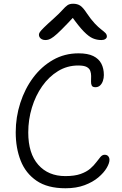

<svg xmlns="http://www.w3.org/2000/svg" viewBox="-20 -996 652 1026"><path d="M330 10Q234 10 175.5 -30Q117 -70 90.5 -137.5Q64 -205 64 -289Q64 -370 88.5 -446Q113 -522 157.5 -581.5Q202 -641 263.5 -676Q325 -711 400 -711Q449 -711 478.5 -696.5Q508 -682 521.5 -656Q535 -630 535 -595Q535 -579 530 -564Q525 -549 515 -539.5Q505 -530 490 -530Q475 -530 470.5 -538.5Q466 -547 466.5 -560.5Q467 -574 467 -590Q467 -604 462.5 -617Q458 -630 443.5 -638Q429 -646 398 -646Q339 -646 290 -616Q241 -586 205.5 -535.5Q170 -485 150.5 -421Q131 -357 131 -288Q131 -176 184.5 -115.5Q238 -55 329 -55Q379 -55 411 -66.5Q443 -78 462.5 -95Q482 -112 494.5 -129Q507 -146 517 -157.5Q527 -169 539 -169Q552 -169 558.5 -161Q565 -153 565 -142Q565 -124 550 -98.5Q535 -73 505.5 -48Q476 -23 432 -6.5Q388 10 330 10ZM223 -782Q212 -782 204 -786Q196 -790 192 -796.5Q188 -803 188 -810Q188 -817 193 -824.5Q198 -832 214.5 -848.5Q231 -865 267 -897Q298 -925 313.5 -942.5Q329 -960 340.5 -968Q352 -976 371 -976Q393 -976 408.5 -966Q424 -956 444 -925Q467 -891 486.5 -870.5Q506 -850 520.5 -839Q535 -828 543 -820Q551 -812 551 -801Q551 -793 543 -787.5Q535 -782 522 -782Q498 -782 476.5 -791Q455 -800 428 -827.5Q401 -855 362 -910L379 -911Q336 -865 309.5 -838.5Q283 -812 267 -800Q251 -788 241 -785Q231 -782 223 -782Z"/></svg>

Font: Shantell Sans Light
Style: Regular
Weight: 300
Designer: Stephen Nixon, Anya Danilova, Shantell Martin
Foundry: Arrow Type
Version: Version 1.011;[c5ecc13dd]